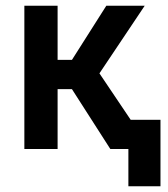

<svg xmlns="http://www.w3.org/2000/svg" viewBox="-20 -520 585 670"><path d="M231 -209H181V0H65V-500H181V-311H231L351 -500H485L327 -264L436 -102H540V130H428V0H365Z"/></svg>

Font: PT Root UI Web Bold
Style: Regular
Weight: 700
Designer: Vitaly Kuzmin
Foundry: ParaType Ltd.
Version: Version 1.000W